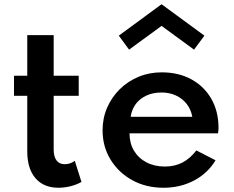

<svg xmlns="http://www.w3.org/2000/svg" viewBox="-20 -869 1104 905"><path d="M255.5 16Q186 16 147.2 -29Q108.5 -74 108.5 -155.5V-417.5H46V-512H108.5V-703.5H233V-512H351V-417.5H233V-164Q233 -130.5 246.5 -112.8Q260 -95 285 -95Q311 -95 332.5 -111L364 -11.5Q341.5 1.5 312.5 8.8Q283.5 16 255.5 16Z M750.5 16Q668.5 16 603.8 -19.5Q539 -55 501.2 -116.5Q463.5 -178 463.5 -255Q463.5 -312 485 -361.5Q506.5 -411 544.5 -448.5Q582.5 -486 633 -507Q683.5 -528 742 -528Q822 -528 882.2 -495Q942.5 -462 976.2 -403Q1010 -344 1010 -265.5Q1010 -259 1009.5 -254.8Q1009 -250.5 1007.5 -240.5H590.5Q590.5 -194 611.5 -158.8Q632.5 -123.5 670.2 -103.8Q708 -84 757 -84Q803.5 -84 839.8 -102.8Q876 -121.5 905.5 -160L996 -113.5Q959.5 -52.5 894.8 -18.2Q830 16 750.5 16ZM596 -318.5H886.5Q880 -353.5 860 -379Q840 -404.5 809.5 -418.8Q779 -433 741.5 -433Q702 -433 671 -419Q640 -405 620.5 -379.5Q601 -354 596 -318.5ZM588.5 -635 540 -701 741.5 -849 943.5 -701 894.5 -635 741.5 -747Z"/></svg>

Font: Spartan Thin SemiBold
Style: Regular
Weight: 600
Version: Version 1.004